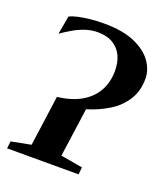

<svg xmlns="http://www.w3.org/2000/svg" viewBox="-106 -612 592 687"><g transform="rotate(20 190.0 -269.0)"><path d="M0 0 3 -27.5 78 -42 104.5 -234Q159.5 -240.5 195.8 -262Q232 -283.5 250 -316.8Q268 -350 268 -392Q268 -424 256.8 -448.5Q245.5 -473 222.2 -487.2Q199 -501.5 163 -501.5Q138.5 -501.5 115.2 -493.5Q92 -485.5 71.2 -473.2Q50.5 -461 32.5 -448.5L45 -518.5Q57.5 -524.5 76.5 -528.8Q95.5 -533 120 -535.8Q144.5 -538.5 174 -538.5Q245.5 -538.5 291 -518.5Q336.5 -498.5 358.2 -467.5Q380 -436.5 380 -403Q380 -356 358.2 -321.8Q336.5 -287.5 299.5 -264.5Q262.5 -241.5 217.5 -228L191.5 -42L275 -27.5L272 0Z"/></g></svg>

Font: Merriweather 96pt Medium
Style: Italic
Weight: 500
Italic angle: -7.8°
Version: Version 2.101